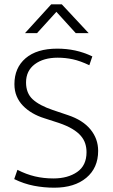

<svg xmlns="http://www.w3.org/2000/svg" viewBox="-20 -864 523 892"><path d="M246 -638Q289 -638 329 -629.5Q369 -621 409 -602L395 -561Q353 -581 318.5 -588.5Q284 -596 248 -596Q182 -596 141.5 -565.5Q101 -535 101 -481Q101 -431 132 -402.5Q163 -374 225 -353L296 -329Q365 -306 400.5 -262.5Q436 -219 436 -163Q436 -84 381 -38Q326 8 232 8Q184 8 137.5 -1Q91 -10 46 -32L61 -75Q102 -54 142.5 -44.5Q183 -35 228 -35Q295 -35 338.5 -65Q382 -95 382 -157Q382 -178 376 -197Q370 -216 355.5 -233Q341 -250 316 -265Q291 -280 253 -293L185 -315Q156 -324 131 -338.5Q106 -353 87 -372.5Q68 -392 57.5 -417Q47 -442 47 -473Q47 -549 99 -593.5Q151 -638 246 -638ZM218 -844H267L392 -710H332L242 -809L152 -710H96Z"/></svg>

Font: Mukta ExtraLight
Style: Regular
Weight: 275
Designer: Girish Dalvi and Yashodeep Gholap
Foundry: Ek Type
Version: Version 2.538;PS 1.002;hotconv 16.6.51;makeotf.lib2.5.65220;